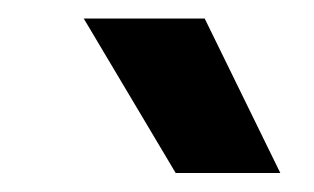

<svg xmlns="http://www.w3.org/2000/svg" viewBox="-20 -771 339 207"><path d="M70.3 -751H200.7L282.2 -584.5H169.4Z"/></svg>

Font: Selawik Semibold
Style: Regular
Weight: 600
Designer: Aaron Bell
Foundry: Microsoft Corporation
Version: Version 1.01